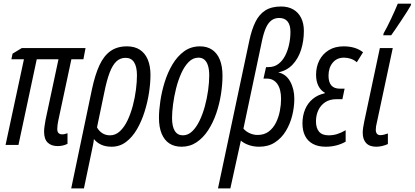

<svg xmlns="http://www.w3.org/2000/svg" viewBox="-20 -801 2292 1061"><path d="M298.3 6.3Q263.7 6.3 243.7 -12.9Q223.6 -32.2 223.6 -73.7Q223.6 -86.4 226.1 -103.8Q228.5 -121.1 231.9 -139.6L303.2 -473.6H183.1L82 0H10.7L112.3 -473.6H43L49.3 -504.4L100.1 -535.2H452.6L440.9 -473.6H374.5L301.8 -133.3Q299.3 -121.1 297.9 -109.9Q296.4 -98.6 296.4 -87.9Q296.4 -72.8 303.5 -65.7Q310.5 -58.6 324.2 -58.6Q332 -58.6 339.8 -60.8Q347.7 -63 353 -64.9V-6.3Q341.3 0 326.9 3.2Q312.5 6.3 298.3 6.3Z M373.5 240.2 488.3 -308.6Q505.4 -388.2 529.5 -440.4Q553.7 -492.7 590.6 -518.8Q627.4 -544.9 681.6 -544.9Q724.1 -544.9 752.9 -526.1Q781.7 -507.3 796.6 -471.9Q811.5 -436.5 811.5 -386.7Q811.5 -342.3 803.5 -289.1Q795.4 -235.8 778.8 -183.1Q762.2 -130.4 736.8 -86.7Q711.4 -43 676.5 -16.6Q641.6 9.8 596.7 9.8Q563 9.8 538.6 -1.7Q514.2 -13.2 499 -32.7Q497.6 -17.6 493.9 0.2Q490.2 18.1 486.3 37.1L443.8 240.2ZM587.9 -53.2Q618.7 -53.2 642.8 -75.9Q667 -98.6 684.6 -135.5Q702.1 -172.4 713.9 -216.6Q725.6 -260.7 731.2 -304.9Q736.8 -349.1 736.8 -384.8Q736.8 -431.6 721.2 -456.5Q705.6 -481.4 673.8 -481.4Q644.5 -481.4 623.3 -461.7Q602.1 -441.9 585.9 -399.7Q569.8 -357.4 556.2 -289.6L516.1 -97.2Q525.9 -78.1 544.4 -65.7Q563 -53.2 587.9 -53.2Z M983.4 9.8Q943.8 9.8 916 -8.3Q888.2 -26.4 873.3 -62.3Q858.4 -98.1 858.4 -150.4Q858.4 -190.4 866 -242.2Q873.5 -293.9 889.9 -346.9Q906.2 -399.9 932.9 -444.8Q959.5 -489.7 997.3 -517.3Q1035.2 -544.9 1085.4 -544.9Q1124.5 -544.9 1152.3 -526.1Q1180.2 -507.3 1194.8 -471.2Q1209.5 -435.1 1209.5 -382.3Q1209.5 -333.5 1200.9 -279.3Q1192.4 -225.1 1174.8 -173.8Q1157.2 -122.6 1130.1 -81.1Q1103 -39.6 1066.4 -14.9Q1029.8 9.8 983.4 9.8ZM990.7 -53.2Q1019 -53.2 1042 -75.2Q1064.9 -97.2 1082.5 -133.5Q1100.1 -169.9 1112.1 -213.9Q1124 -257.8 1130.1 -302.2Q1136.2 -346.7 1136.2 -384.3Q1136.2 -415.5 1129.6 -437.5Q1123 -459.5 1109.9 -470.9Q1096.7 -482.4 1076.7 -482.4Q1046.4 -482.4 1022.7 -458.5Q999 -434.6 981.7 -396Q964.4 -357.4 953.1 -312.5Q941.9 -267.6 936.3 -224.4Q930.7 -181.2 930.7 -149.4Q930.7 -102.5 945.8 -77.9Q960.9 -53.2 990.7 -53.2Z M1184.6 240.2 1358.4 -579.6Q1371.1 -638.2 1391.4 -679.7Q1411.6 -721.2 1445.8 -743.2Q1480 -765.1 1533.2 -765.1Q1572.3 -765.1 1600.6 -748.8Q1628.9 -732.4 1644 -702.1Q1659.2 -671.9 1659.2 -630.4Q1659.2 -574.7 1643.8 -526.1Q1628.4 -477.5 1596.9 -444.1Q1565.4 -410.6 1517.1 -400.9Q1560.1 -392.6 1583.3 -351.1Q1606.4 -309.6 1606.4 -255.4Q1606.4 -210 1595 -163.3Q1583.5 -116.7 1559.8 -77.4Q1536.1 -38.1 1499.5 -14.2Q1462.9 9.8 1412.1 9.8Q1381.3 9.8 1354.7 0.5Q1328.1 -8.8 1311 -23.9L1252.9 240.2ZM1403.3 -55.2Q1439.9 -55.2 1465.1 -74.2Q1490.2 -93.3 1505.1 -123.5Q1520 -153.8 1526.6 -188.5Q1533.2 -223.1 1533.2 -253.9Q1533.2 -307.6 1512.5 -337.2Q1491.7 -366.7 1454.1 -366.7H1436L1450.2 -430.2H1463.4Q1495.6 -430.2 1518.6 -447.8Q1541.5 -465.3 1556.2 -494.1Q1570.8 -522.9 1577.9 -557.1Q1585 -591.3 1585 -625Q1585 -662.6 1569.3 -682.1Q1553.7 -701.7 1522.9 -701.7Q1498 -701.7 1480.2 -688.5Q1462.4 -675.3 1450.2 -648.7Q1438 -622.1 1429.2 -582L1325.2 -90.3Q1338.9 -74.2 1360.1 -64.7Q1381.3 -55.2 1403.3 -55.2Z M1779.8 9.8Q1737.8 9.8 1709 -5.9Q1680.2 -21.5 1665.8 -50.3Q1651.4 -79.1 1651.4 -119.1Q1651.4 -160.6 1665.5 -195.3Q1679.7 -230 1707.3 -253.4Q1734.9 -276.9 1773.9 -285.2L1774.9 -288.6Q1752 -301.3 1739.3 -326.9Q1726.6 -352.5 1726.6 -387.7Q1726.6 -431.6 1744.6 -467.3Q1762.7 -502.9 1796.9 -523.9Q1831.1 -544.9 1879.4 -544.9Q1910.6 -544.9 1937.5 -537.1Q1964.4 -529.3 1986.3 -512.2L1951.7 -457Q1937.5 -469.7 1918.9 -476.1Q1900.4 -482.4 1880.9 -482.4Q1841.3 -482.4 1818.4 -454.3Q1795.4 -426.3 1795.4 -382.8Q1795.4 -347.2 1810.8 -329.1Q1826.2 -311 1858.9 -311H1884.3L1872.1 -252.9H1839.4Q1802.7 -252.9 1777.3 -236.3Q1752 -219.7 1739 -191.9Q1726.1 -164.1 1726.1 -130.4Q1726.1 -93.3 1743.2 -73.2Q1760.3 -53.2 1795.9 -53.2Q1820.8 -53.2 1843 -60.1Q1865.2 -66.9 1890.1 -81.5V-18.1Q1866.2 -4.4 1838.1 2.7Q1810.1 9.8 1779.8 9.8Z M2059.1 9.8Q2022 9.8 2003.2 -10.5Q1984.4 -30.8 1984.4 -67.9Q1984.4 -79.1 1986.8 -96.2Q1989.3 -113.3 1993.2 -131.3L2079.1 -535.2H2150.4L2063 -126Q2059.6 -113.3 2058.1 -103Q2056.6 -92.8 2056.6 -83.5Q2056.6 -69.8 2063 -62Q2069.3 -54.2 2081.5 -54.2Q2091.3 -54.2 2102.1 -56.9Q2112.8 -59.6 2123.5 -63.5V-4.9Q2108.4 2 2091.6 5.9Q2074.7 9.8 2059.1 9.8ZM2097.7 -606 2100.1 -617.2Q2108.4 -631.3 2119.4 -652.8Q2130.4 -674.3 2141.6 -698.2Q2152.8 -722.2 2162.6 -744.1Q2172.4 -766.1 2178.2 -780.8H2252L2250 -771Q2243.2 -758.3 2229 -736.1Q2214.8 -713.9 2198 -688.5Q2181.2 -663.1 2166 -640.9Q2150.9 -618.7 2141.6 -606Z"/></svg>

Font: Open Sans Condensed
Style: Italic
Weight: 400
Width: 3
Italic angle: -12°
Designer: Monotype Design Team
Foundry: Monotype Imaging Inc.
Version: Version 3.000